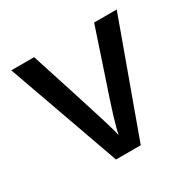

<svg xmlns="http://www.w3.org/2000/svg" viewBox="-120 -629 753 751"><g transform="rotate(-30 257.0 -253.5)"><path d="M199.2 0H311L495.1 -506.8H393.1L321.8 -293Q264.6 -126 255.9 -77.1L252 -94.2Q248 -110.8 231.4 -164.8Q214.8 -218.8 190.9 -293L122.1 -506.8H19Z"/></g></svg>

Font: FAU Chimera Medium
Style: Regular
Weight: 500
Version: Version 1.002;hotconv 1.0.117;makeotfexe 2.5.65602